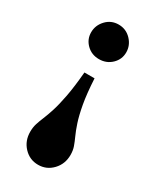

<svg xmlns="http://www.w3.org/2000/svg" viewBox="-191 -778 759 898"><g transform="rotate(30 188.0 -328.5)"><path d="M146.5 -432.1H201.2Q205.6 -351.6 215.3 -297.9Q225.1 -244.1 236.6 -209.7Q248 -175.3 258.8 -151.9Q269.5 -128.4 276.4 -108.9Q283.2 -89.4 283.2 -65.4Q283.2 -16.6 251.5 16.8Q219.7 50.3 174.3 50.3Q128.4 50.3 96.9 16.8Q65.4 -16.6 65.4 -65.4Q65.4 -89.4 71.5 -108.9Q77.6 -128.4 87.4 -151.9Q97.2 -175.3 108.2 -209.7Q119.1 -244.1 129.4 -297.9Q139.6 -351.6 146.5 -432.1ZM173.8 -706.5Q213.9 -706.5 241.5 -677.7Q269 -648.9 269 -610.8Q269 -573.2 241.5 -546.6Q213.9 -520 173.8 -520Q133.8 -520 106.7 -546.6Q79.6 -573.2 79.6 -610.8Q79.6 -648.9 106.7 -677.7Q133.8 -706.5 173.8 -706.5Z"/></g></svg>

Font: Gelasio
Style: Bold
Weight: 700
Designer: Eben Sorkin
Foundry: Eben Sorkin
Version: Version 1.008